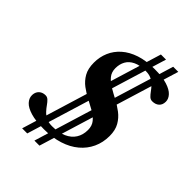

<svg xmlns="http://www.w3.org/2000/svg" viewBox="-248 -906 1129 1129"><g transform="rotate(45 316.0 -342.0)"><path d="M246 99.5 516 -784.5H558.5L288 99.5ZM144 99.5 414 -784.5H456.5L186.5 99.5ZM259 -33.5Q313 -33.5 350 -50Q387 -66.5 406 -96.5Q425 -126.5 425 -167.5Q425 -202 406.5 -224.5Q388 -247 358.8 -263.5Q329.5 -280 297 -296.8Q264.5 -313.5 235.2 -335.2Q206 -357 187.5 -389.5Q169 -422 169 -472Q169 -519 186.5 -560Q204 -601 239.2 -632.2Q274.5 -663.5 326.8 -680.8Q379 -698 448.5 -698Q514 -698 554 -685.2Q594 -672.5 612.5 -652.2Q631 -632 631 -609Q631 -582.5 615 -568Q599 -553.5 572.5 -553.5Q558 -553.5 547.5 -563.5Q537 -573.5 526.2 -588.5Q515.5 -603.5 501.8 -618.2Q488 -633 468.2 -643Q448.5 -653 418.5 -653Q371 -653 340.5 -638.2Q310 -623.5 295.8 -597.8Q281.5 -572 281.5 -538.5Q281.5 -505 300.2 -482.5Q319 -460 348.5 -442.5Q378 -425 411 -407.8Q444 -390.5 473.2 -368.2Q502.5 -346 521.2 -313.5Q540 -281 540 -232.5Q540 -178.5 519.2 -133.5Q498.5 -88.5 459.2 -55.5Q420 -22.5 364.2 -4.8Q308.5 13 238 13Q169 13 127 0.2Q85 -12.5 66 -33.2Q47 -54 47 -78Q47 -95.5 54.2 -108.5Q61.5 -121.5 74.5 -128.5Q87.5 -135.5 104.5 -135.5Q118.5 -135.5 129.2 -125.2Q140 -115 150.5 -99.8Q161 -84.5 174.8 -69.5Q188.5 -54.5 208.8 -44Q229 -33.5 259 -33.5Z"/></g></svg>

Font: Newsreader 36pt
Style: Bold Italic
Weight: 700
Italic angle: -17°
Designer: Hugues Gentile
Foundry: Production Type
Version: Version 1.003